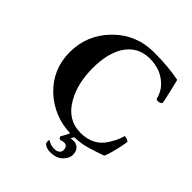

<svg xmlns="http://www.w3.org/2000/svg" viewBox="-204 -709 977 977"><g transform="rotate(45 284.5 -220.5)"><path d="M301.3 53.3Q318.7 24 328 1.3H357.3Q356 5.3 353.3 8.7Q350.7 12 345.3 22.7L366.7 21.3Q385.3 21.3 399.3 34.7Q413.3 48 413.3 74Q413.3 100 389.3 123.3Q365.3 146.7 322.7 146.7Q292 146.7 276 130.7Q273.3 125.3 273.3 115.3Q273.3 105.3 276 105.3Q278.7 108 292 114Q305.3 120 324.7 120Q344 120 353.3 111.3Q362.7 102.7 362.7 92Q362.7 61.3 337.3 61.3Q326.7 61.3 313.3 66.7Q310.7 66.7 306 62Q301.3 57.3 301.3 53.3ZM532 -180Q548 -180 562.7 -169.3Q562.7 -160 553.3 -117.3Q534.7 -37.3 526.7 -34.7Q485.3 -20 440.7 -6.7Q396 6.7 334 6.7Q272 6.7 217.3 -15.3Q162.7 -37.3 121.3 -76Q32 -160 32 -284Q32 -409.3 121.3 -498.7Q209.3 -586.7 336 -586.7Q441.3 -586.7 518.7 -570.7Q520 -566.7 524.7 -546.7Q529.3 -526.7 534.7 -504Q549.3 -441.3 549.3 -437.3Q549.3 -433.3 542 -428.7Q534.7 -424 526 -424Q517.3 -424 513.3 -428Q504 -468 478.7 -494.7Q426.7 -549.3 344 -549.3Q257.3 -549.3 210.7 -476Q172 -412 172 -309.3Q172 -197.3 217.3 -120Q268 -32 361.3 -32Q452 -32 496 -101.3Q516 -133.3 524 -155.3Q532 -177.3 532 -180Z"/></g></svg>

Font: Ramaraja
Style: Regular
Weight: 400
Designer: Appaji Ambarisha Darbha
Foundry: Andhrapradesh Society for Knowledge Networks
Version: Version 1.0.4; ttfautohint (v1.2.25-373a) -l 7 -r 28 -G 50 -